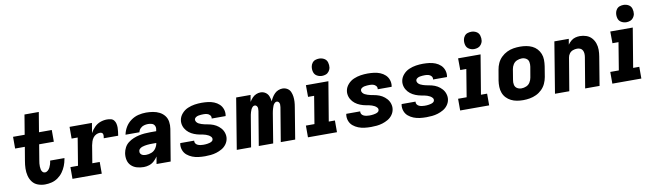

<svg xmlns="http://www.w3.org/2000/svg" viewBox="-41 -1367 6706 1968"><g transform="rotate(-10 3312.0 -383.5)"><path d="M308 8Q342 8 377 -0.5Q412 -9 442.5 -30.5Q473 -52 494.5 -82Q516 -112 529 -145Q542 -178 548 -213Q549 -218 550 -224H401L400 -219Q398 -202 393 -186Q388 -170 380.5 -154.5Q373 -139 359 -126.5Q345 -114 329 -114Q313 -114 303 -125.5Q293 -137 290 -152Q287 -167 286.5 -182.5Q286 -198 287.5 -214Q289 -230 292 -245L319 -408H472V-530H339L373 -735H224L190 -530H69V-408H170L146 -265Q139 -226 138 -187.5Q137 -149 146 -112.5Q155 -76 177 -47Q199 -18 234.5 -5Q270 8 308 8Z M594 0H899V-122H822L852 -304Q856 -324 862.5 -343.5Q869 -363 881.5 -380Q894 -397 913 -406.5Q932 -416 952 -416Q963 -416 972 -411.5Q981 -407 983.5 -396.5Q986 -386 985 -375.5Q984 -365 982 -354H1132Q1135 -375 1138 -396Q1141 -417 1141 -437.5Q1141 -458 1136.5 -478Q1132 -498 1119.5 -513.5Q1107 -529 1087 -533.5Q1067 -538 1047 -538Q1012 -538 977.5 -525.5Q943 -513 916.5 -486Q890 -459 873 -427L890 -530H657V-408H720L673 -122H594Z M1336 8Q1364 8 1392 -1Q1420 -10 1443 -30.5Q1466 -51 1482 -76L1469 0H1616L1671 -331Q1677 -368 1671.5 -404Q1666 -440 1645 -467Q1624 -494 1593 -510Q1562 -526 1526 -532Q1490 -538 1454 -538Q1413 -538 1372.5 -528Q1332 -518 1296 -492Q1260 -466 1238 -429Q1216 -392 1208 -351H1353Q1357 -373 1373.5 -390Q1390 -407 1411.5 -413Q1433 -419 1454 -419Q1474 -419 1493.5 -413Q1513 -407 1522 -389Q1531 -371 1527 -351L1524 -332H1462Q1432 -332 1402.5 -329.5Q1373 -327 1343.5 -320.5Q1314 -314 1285 -302Q1256 -290 1230.5 -270.5Q1205 -251 1190.5 -223Q1176 -195 1171 -166Q1165 -129 1173 -94Q1181 -59 1206 -35Q1231 -11 1265.5 -1.5Q1300 8 1336 8ZM1380 -111Q1363 -111 1348 -115.5Q1333 -120 1324 -133Q1315 -146 1318 -163Q1320 -176 1331.5 -185.5Q1343 -195 1356 -199.5Q1369 -204 1382.5 -206.5Q1396 -209 1409 -210.5Q1422 -212 1435.5 -212.5Q1449 -213 1462 -213H1504Q1500 -185 1482.5 -159Q1465 -133 1436.5 -122Q1408 -111 1380 -111Z M1974 8Q2003 8 2033 5Q2063 2 2092.5 -7Q2122 -16 2150 -32Q2178 -48 2197 -74Q2216 -100 2221 -130Q2224 -146 2222.5 -161.5Q2221 -177 2216.5 -191.5Q2212 -206 2204.5 -219Q2197 -232 2187 -243Q2177 -254 2165.5 -263.5Q2154 -273 2141 -280.5Q2128 -288 2114 -293.5Q2100 -299 2085 -303Q2070 -307 2054.5 -309.5Q2039 -312 2024 -315.5Q2009 -319 1994.5 -323.5Q1980 -328 1966.5 -335Q1953 -342 1943.5 -354.5Q1934 -367 1936 -383Q1939 -396 1952 -404Q1965 -412 1978.5 -414.5Q1992 -417 2005.5 -418Q2019 -419 2032 -419Q2051 -419 2068.5 -414.5Q2086 -410 2098 -396Q2110 -382 2107 -363Q2107 -362 2106 -361H2251Q2252 -364 2253 -368Q2258 -401 2247.5 -432Q2237 -463 2214 -484.5Q2191 -506 2161 -518Q2131 -530 2098 -534Q2065 -538 2032 -538Q1996 -538 1959.5 -532.5Q1923 -527 1887.5 -512Q1852 -497 1825.5 -467Q1799 -437 1793 -401Q1790 -385 1791.5 -369Q1793 -353 1797.5 -339Q1802 -325 1809.5 -312Q1817 -299 1827 -287.5Q1837 -276 1848.5 -267Q1860 -258 1873 -250.5Q1886 -243 1900 -237.5Q1914 -232 1929 -227.5Q1944 -223 1959 -220.5Q1974 -218 1989.5 -215Q2005 -212 2019.5 -207Q2034 -202 2047 -195Q2060 -188 2070.5 -176Q2081 -164 2078 -148Q2076 -136 2065 -129Q2054 -122 2042.5 -119Q2031 -116 2019.5 -114Q2008 -112 1996.5 -111.5Q1985 -111 1974 -111Q1959 -111 1944.5 -113.5Q1930 -116 1917 -122Q1904 -128 1896 -140Q1888 -152 1890 -167L1891 -169H1746Q1745 -166 1744 -162Q1739 -128 1750.5 -96.5Q1762 -65 1786.5 -44.5Q1811 -24 1841.5 -12Q1872 0 1905.5 4Q1939 8 1974 8Z M2304 0H2453L2504 -305Q2506 -318 2508.5 -330.5Q2511 -343 2515 -356Q2519 -369 2524.5 -381.5Q2530 -394 2540 -405Q2550 -416 2563 -416Q2577 -416 2585 -405.5Q2593 -395 2593.5 -381.5Q2594 -368 2592 -354L2533 0H2683L2733 -305Q2735 -318 2738 -330.5Q2741 -343 2745 -356Q2749 -369 2754 -381.5Q2759 -394 2769.5 -405Q2780 -416 2793 -416Q2806 -416 2814 -405.5Q2822 -395 2822.5 -381.5Q2823 -368 2821 -354L2762 0H2912L2966 -329Q2971 -357 2972.5 -384Q2974 -411 2970.5 -437.5Q2967 -464 2956.5 -487.5Q2946 -511 2923.5 -524.5Q2901 -538 2874 -538Q2853 -538 2831 -529.5Q2809 -521 2792.5 -504.5Q2776 -488 2763.5 -468Q2751 -448 2743 -427Q2740 -455 2730 -481Q2720 -507 2697 -522.5Q2674 -538 2645 -538Q2622 -538 2599 -528Q2576 -518 2559 -499.5Q2542 -481 2529 -460L2541 -530H2391Z M3045 0H3347V-122H3283L3351 -530H3117L3118 -408H3181L3134 -122H3045ZM3297 -595Q3317 -595 3336.5 -602Q3356 -609 3369 -626.5Q3382 -644 3386 -663Q3390 -692 3382 -719.5Q3374 -747 3350 -761Q3326 -775 3297 -775Q3277 -775 3257.5 -768.5Q3238 -762 3225 -744.5Q3212 -727 3209 -707Q3204 -678 3212 -650.5Q3220 -623 3244.5 -609Q3269 -595 3297 -595Z M3702 8Q3731 8 3761 5Q3791 2 3820.5 -7Q3850 -16 3878 -32Q3906 -48 3925 -74Q3944 -100 3949 -130Q3952 -146 3950.5 -161.5Q3949 -177 3944.5 -191.5Q3940 -206 3932.5 -219Q3925 -232 3915 -243Q3905 -254 3893.5 -263.5Q3882 -273 3869 -280.5Q3856 -288 3842 -293.5Q3828 -299 3813 -303Q3798 -307 3782.5 -309.5Q3767 -312 3752 -315.5Q3737 -319 3722.5 -323.5Q3708 -328 3694.5 -335Q3681 -342 3671.5 -354.5Q3662 -367 3664 -383Q3667 -396 3680 -404Q3693 -412 3706.5 -414.5Q3720 -417 3733.5 -418Q3747 -419 3760 -419Q3779 -419 3796.5 -414.5Q3814 -410 3826 -396Q3838 -382 3835 -363Q3835 -362 3834 -361H3979Q3980 -364 3981 -368Q3986 -401 3975.5 -432Q3965 -463 3942 -484.5Q3919 -506 3889 -518Q3859 -530 3826 -534Q3793 -538 3760 -538Q3724 -538 3687.5 -532.5Q3651 -527 3615.5 -512Q3580 -497 3553.5 -467Q3527 -437 3521 -401Q3518 -385 3519.5 -369Q3521 -353 3525.5 -339Q3530 -325 3537.5 -312Q3545 -299 3555 -287.5Q3565 -276 3576.5 -267Q3588 -258 3601 -250.5Q3614 -243 3628 -237.5Q3642 -232 3657 -227.5Q3672 -223 3687 -220.5Q3702 -218 3717.5 -215Q3733 -212 3747.5 -207Q3762 -202 3775 -195Q3788 -188 3798.5 -176Q3809 -164 3806 -148Q3804 -136 3793 -129Q3782 -122 3770.5 -119Q3759 -116 3747.5 -114Q3736 -112 3724.5 -111.5Q3713 -111 3702 -111Q3687 -111 3672.5 -113.5Q3658 -116 3645 -122Q3632 -128 3624 -140Q3616 -152 3618 -167L3619 -169H3474Q3473 -166 3472 -162Q3467 -128 3478.5 -96.5Q3490 -65 3514.5 -44.5Q3539 -24 3569.5 -12Q3600 0 3633.5 4Q3667 8 3702 8Z M4278 8Q4307 8 4337 5Q4367 2 4396.5 -7Q4426 -16 4454 -32Q4482 -48 4501 -74Q4520 -100 4525 -130Q4528 -146 4526.5 -161.5Q4525 -177 4520.5 -191.5Q4516 -206 4508.5 -219Q4501 -232 4491 -243Q4481 -254 4469.5 -263.5Q4458 -273 4445 -280.5Q4432 -288 4418 -293.5Q4404 -299 4389 -303Q4374 -307 4358.5 -309.5Q4343 -312 4328 -315.5Q4313 -319 4298.5 -323.5Q4284 -328 4270.5 -335Q4257 -342 4247.5 -354.5Q4238 -367 4240 -383Q4243 -396 4256 -404Q4269 -412 4282.5 -414.5Q4296 -417 4309.5 -418Q4323 -419 4336 -419Q4355 -419 4372.5 -414.5Q4390 -410 4402 -396Q4414 -382 4411 -363Q4411 -362 4410 -361H4555Q4556 -364 4557 -368Q4562 -401 4551.5 -432Q4541 -463 4518 -484.5Q4495 -506 4465 -518Q4435 -530 4402 -534Q4369 -538 4336 -538Q4300 -538 4263.5 -532.5Q4227 -527 4191.5 -512Q4156 -497 4129.5 -467Q4103 -437 4097 -401Q4094 -385 4095.5 -369Q4097 -353 4101.5 -339Q4106 -325 4113.5 -312Q4121 -299 4131 -287.5Q4141 -276 4152.5 -267Q4164 -258 4177 -250.5Q4190 -243 4204 -237.5Q4218 -232 4233 -227.5Q4248 -223 4263 -220.5Q4278 -218 4293.5 -215Q4309 -212 4323.5 -207Q4338 -202 4351 -195Q4364 -188 4374.5 -176Q4385 -164 4382 -148Q4380 -136 4369 -129Q4358 -122 4346.5 -119Q4335 -116 4323.5 -114Q4312 -112 4300.5 -111.5Q4289 -111 4278 -111Q4263 -111 4248.5 -113.5Q4234 -116 4221 -122Q4208 -128 4200 -140Q4192 -152 4194 -167L4195 -169H4050Q4049 -166 4048 -162Q4043 -128 4054.5 -96.5Q4066 -65 4090.5 -44.5Q4115 -24 4145.5 -12Q4176 0 4209.5 4Q4243 8 4278 8Z M4629 0H4931V-122H4867L4935 -530H4701L4702 -408H4765L4718 -122H4629ZM4881 -595Q4901 -595 4920.5 -602Q4940 -609 4953 -626.5Q4966 -644 4970 -663Q4974 -692 4966 -719.5Q4958 -747 4934 -761Q4910 -775 4881 -775Q4861 -775 4841.5 -768.5Q4822 -762 4809 -744.5Q4796 -727 4793 -707Q4788 -678 4796 -650.5Q4804 -623 4828.5 -609Q4853 -595 4881 -595Z M5285 8Q5319 8 5353.5 2Q5388 -4 5421 -19.5Q5454 -35 5480.5 -61Q5507 -87 5522 -120Q5537 -153 5543 -187L5561 -297Q5566 -330 5565.5 -363Q5565 -396 5553.5 -425Q5542 -454 5521 -477Q5500 -500 5471.5 -513.5Q5443 -527 5411 -532.5Q5379 -538 5346 -538Q5312 -538 5277.5 -532.5Q5243 -527 5210 -511Q5177 -495 5150.5 -469Q5124 -443 5109 -410Q5094 -377 5089 -344L5070 -234Q5065 -200 5066 -167.5Q5067 -135 5078 -105.5Q5089 -76 5110.5 -53.5Q5132 -31 5160 -17Q5188 -3 5220 2.5Q5252 8 5285 8ZM5288 -114Q5262 -114 5242 -127Q5222 -140 5217 -164.5Q5212 -189 5217 -214L5235 -324Q5239 -349 5253.5 -372Q5268 -395 5293 -405.5Q5318 -416 5344 -416Q5369 -416 5389.5 -403Q5410 -390 5414.5 -366Q5419 -342 5415 -317L5396 -207Q5392 -182 5377.5 -158.5Q5363 -135 5338 -124.5Q5313 -114 5288 -114Z M5616 0H5765L5822 -340Q5825 -362 5839 -381Q5853 -400 5875 -408Q5897 -416 5919 -416Q5937 -416 5952.5 -409Q5968 -402 5976 -386.5Q5984 -371 5985 -353Q5986 -335 5983 -317L5930 0H6080L6129 -297Q6135 -332 6135 -367Q6135 -402 6124 -434Q6113 -466 6091 -490.5Q6069 -515 6036.5 -526.5Q6004 -538 5969 -538Q5945 -538 5921 -531.5Q5897 -525 5877.5 -508.5Q5858 -492 5843 -471L5853 -530H5703Z M6213 0H6515V-122H6451L6519 -530H6285L6286 -408H6349L6302 -122H6213ZM6465 -595Q6485 -595 6504.5 -602Q6524 -609 6537 -626.5Q6550 -644 6554 -663Q6558 -692 6550 -719.5Q6542 -747 6518 -761Q6494 -775 6465 -775Q6445 -775 6425.5 -768.5Q6406 -762 6393 -744.5Q6380 -727 6377 -707Q6372 -678 6380 -650.5Q6388 -623 6412.5 -609Q6437 -595 6465 -595Z"/></g></svg>

Font: Iosevka Sparkle Heavy Oblique
Style: Regular
Weight: 900
Italic angle: -9°
Designer: Belleve Invis
Foundry: Belleve Invis
Version: Version 4.5.0; ttfautohint (v1.8.3)